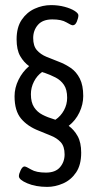

<svg xmlns="http://www.w3.org/2000/svg" viewBox="-20 -726 383 752"><path d="M165 6Q120 6 87 -8Q54 -22 54 -36Q54 -45 61 -59.5Q68 -74 76 -74Q82 -74 102 -62Q122 -50 160 -50Q197 -50 215 -71Q233 -92 233 -121Q233 -153 217.5 -169.5Q202 -186 178.5 -195Q155 -204 132 -214Q88 -231 62.5 -261.5Q37 -292 37 -349Q37 -382 52.5 -413.5Q68 -445 94 -467Q73 -482 59 -506.5Q45 -531 45 -572Q45 -619 65 -648.5Q85 -678 116 -692Q147 -706 180 -706Q208 -706 232.5 -699.5Q257 -693 272 -683.5Q287 -674 287 -666Q287 -656 281 -641.5Q275 -627 265 -627Q259 -627 240 -638.5Q221 -650 185 -650Q147 -650 128.5 -628.5Q110 -607 110 -577Q110 -546 124.5 -529.5Q139 -513 162 -503.5Q185 -494 211 -484Q235 -475 257 -460Q279 -445 292.5 -418.5Q306 -392 306 -350Q306 -317 291 -285.5Q276 -254 249 -233Q270 -218 284 -193Q298 -168 298 -128Q298 -80 278 -50.5Q258 -21 227 -7.5Q196 6 165 6ZM191 -259Q195 -258 197 -257Q218 -271 230.5 -294Q243 -317 243 -343Q243 -375 230.5 -393.5Q218 -412 197.5 -422.5Q177 -433 154 -441Q149 -442 145 -444Q125 -430 113 -406.5Q101 -383 101 -357Q101 -325 113.5 -306Q126 -287 146.5 -276.5Q167 -266 191 -259Z"/></svg>

Font: Asap Condensed Light
Style: Regular
Weight: 300
Width: 3
Designer: Pablo Cosgaya
Foundry: Omnibus-Type
Version: Version 3.001; ttfautohint (v1.8.4.7-5d5b)